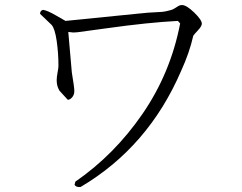

<svg xmlns="http://www.w3.org/2000/svg" viewBox="-20 -729 960 762"><path d="M151 -690Q169 -687 202.5 -667.5Q236 -648 240 -646Q262 -648 519 -674Q574 -680 599.5 -680.5Q625 -681 642 -685Q659 -689 664 -691Q669 -693 683 -702Q693 -709 702 -709Q720 -709 750.5 -679.5Q781 -650 781 -635Q781 -625 765 -608Q749 -591 747 -587Q732 -520 699 -448Q569 -146 300 13Q281 15 276 4L279 -8Q434 -115 545.5 -277Q657 -439 695 -636L686 -646Q569 -640 405 -617L287 -601Q279 -600 271 -600L252 -602H251L265 -442Q275 -382 275 -368Q275 -353 266.5 -343Q258 -333 249 -333L216 -369Q211 -378 211 -379Q205 -393 205 -411Q205 -423 208.5 -441.5Q212 -460 212 -467Q212 -518 205 -566.5Q198 -615 185 -630L139 -674Q139 -687 151 -690Z"/></svg>

Font: cwTeXMing
Style: Medium
Weight: 500
Version: Version 1.17